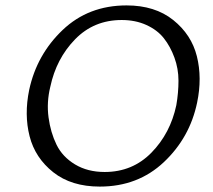

<svg xmlns="http://www.w3.org/2000/svg" viewBox="-20 -684 786 710"><path d="M349 6Q244 6 177 -47Q110 -100 89.5 -180Q69 -260 88 -352Q116 -482 211.5 -573Q307 -664 448 -664Q553 -664 620.5 -610Q688 -556 708 -476Q728 -396 709 -305Q682 -175 586 -84.5Q490 6 349 6ZM367 -48Q470 -48 540 -119.5Q610 -191 632 -295Q640 -341 640 -385.5Q640 -430 625 -471Q610 -512 586 -542.5Q562 -573 521.5 -591.5Q481 -610 430 -610Q327 -610 257.5 -538.5Q188 -467 166 -363Q152 -306 159.5 -250Q167 -194 189 -149Q211 -104 257.5 -76Q304 -48 367 -48Z"/></svg>

Font: EauTestInfant
Style: Italic
Weight: 400
Italic angle: -12°
Designer: Christian Thalmann (Catharsis Fonts)
Version: Version 0.001;PS 000.001;hotconv 1.0.88;makeotf.lib2.5.64775